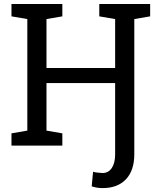

<svg xmlns="http://www.w3.org/2000/svg" viewBox="-20 -731 803 964"><path d="M495.1 213.4Q480 213.4 467 211.2Q454.1 209 440.4 204.6L447.3 131.3Q453.6 133.8 470.2 135.7Q486.8 137.7 495.1 137.7Q524.4 137.7 541.3 112.5Q558.1 87.4 558.1 43.5V-314H213.4V-75.2L293 -61.5V0H37.6V-61.5L117.2 -75.2V-635.3L37.6 -648.9V-710.9H213.4H293V-648.9L213.4 -635.3V-389.6H558.1V-635.3L478.5 -648.9V-710.9H733.9V-648.9L654.3 -635.3V43.5Q654.3 125 612.3 169.2Q570.3 213.4 495.1 213.4Z"/></svg>

Font: Roboto Slab LO
Style: Regular
Weight: 400
Designer: Google
Version: Version 2.000